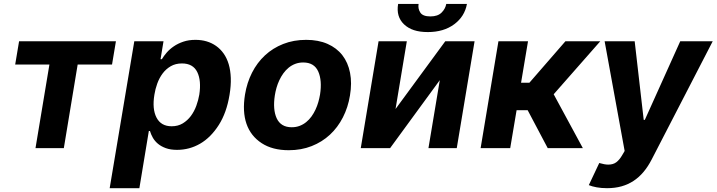

<svg xmlns="http://www.w3.org/2000/svg" viewBox="-20 -756 3658 980"><path d="M57.5 -426.5 77.4 -545.5H571.7L551.8 -426.5H376.4L305.8 0H161.2L232.2 -426.5Z M539.8 204.5 665.5 -545.5H814.6L799.4 -453.8H806.1Q816.1 -470.5 831.1 -487.9Q846.2 -505.3 867.4 -519.7Q888.5 -534.1 915.8 -543.3Q943.2 -552.6 977.6 -552.6Q1038.7 -552.6 1082.7 -521.7Q1105.1 -506 1121.6 -482.6Q1138.1 -459.2 1147.4 -428.1Q1156.6 -397 1158 -358Q1159.4 -318.9 1151.6 -272Q1136.7 -180.8 1096.9 -118.3Q1056.1 -54.3 1001.6 -22.7Q947.1 8.9 883.5 8.9Q850.5 8.9 826.5 0.2Q802.6 -8.5 786.2 -22.2Q769.9 -35.9 760.1 -53.1Q750.4 -70.3 745.4 -87.4H739.7L691.4 204.5ZM778.8 -155.9Q801.8 -111.5 856.2 -111.5Q888.5 -111.5 912.8 -126.2Q937.1 -141 954.4 -164.2Q971.6 -187.5 982.1 -216.3Q992.5 -245 997.2 -272.7Q1008.2 -344.5 986.9 -388.1Q965.2 -432.2 908.7 -432.2Q876.1 -432.2 851.6 -418Q827.1 -403.8 810 -380.9Q793 -358 782.7 -329.5Q772.4 -301.1 768.1 -272.7Q756 -199.9 778.8 -155.9Z M1230.5 -273.1Q1240.4 -333.8 1266.3 -384.9Q1292.3 -436.1 1332.4 -473.4Q1372.5 -510.7 1425.6 -531.6Q1478.7 -552.6 1543 -552.6Q1605.1 -552.6 1651.8 -532Q1698.5 -511.4 1727.5 -474.1Q1756.4 -436.8 1766.7 -384.4Q1777 -332 1766.3 -268.5Q1756.4 -208.1 1730.3 -157Q1704.2 -105.8 1664.1 -68.5Q1623.9 -31.2 1570.8 -10.3Q1517.8 10.7 1453.8 10.7Q1370.7 10.7 1315.7 -25.2Q1259.6 -61.8 1238.1 -124.1Q1216.6 -186.4 1230.5 -273.1ZM1392 -152.7Q1413.4 -106.5 1468.8 -106.5Q1491.1 -106.5 1509.6 -113.6Q1528.1 -120.7 1543.1 -133Q1558.2 -145.2 1570 -161.6Q1581.7 -177.9 1590.4 -196.6Q1599.1 -215.2 1604.8 -235.1Q1610.4 -255 1613.6 -273.8Q1624.6 -345.5 1604.4 -391Q1583.8 -437.1 1527.7 -437.1Q1505.7 -437.1 1487 -430Q1468.4 -422.9 1453.3 -410.5Q1438.2 -398.1 1426.3 -381.6Q1414.4 -365.1 1405.7 -346.4Q1397 -327.8 1391.3 -307.9Q1385.7 -288 1382.8 -269.2Q1371.8 -197.8 1392 -152.7Z M1912.3 -545.5H2056.5L1998.9 -199.6L2252.8 -545.5H2402.3L2311.4 0H2166.9L2224.8 -346.9L1971.2 0H1821.4ZM2012.1 -735.8H2116.5Q2112.6 -711.3 2125.4 -691.8Q2138.1 -672.2 2176.8 -672.2Q2214.5 -672.2 2234 -691.8Q2253.2 -710.9 2257.8 -735.8H2363.3Q2351.9 -671.9 2298.3 -632.1Q2244.7 -592.3 2163.7 -592.3Q2122.9 -592.3 2093 -602.1Q2063.2 -611.9 2041.9 -632.1Q2001.1 -671.5 2012.1 -735.8Z M2524.1 -545.5H2675.1L2639.6 -333.8H2682.2L2866.1 -545.5H3044L2806.1 -274.9L2954.9 0H2775.6L2673.3 -193.5H2616.8L2584.2 0H2433.2Z M3038.7 76Q3066.1 84.2 3084.5 84.2Q3109.7 84.2 3125.7 72.1Q3141.7 60 3154.8 37.6L3168.3 14.6L3066.1 -545.5H3219.5L3265.6 -144.2H3271.3L3452.1 -545.5H3617.9L3305.8 58.9Q3287.6 94.1 3264.9 121.3Q3242.2 148.4 3214.3 166.9Q3186.4 185.4 3152.7 195Q3119 204.5 3078.5 204.5Q3049.4 204.5 3025.4 200.1Q3001.4 195.7 2985.4 188.9Z"/></svg>

Font: Inter P
Style: Bold Italic
Weight: 700
Italic angle: 9.39999°
Designer: Rasmus Andersson
Foundry: rsms
Version: Version 3.018;git-588b23468